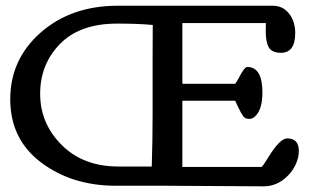

<svg xmlns="http://www.w3.org/2000/svg" viewBox="-20 -655 1094 677"><path d="M992.7 -167Q1033.7 -167 1033.7 -122.6Q1033.7 -99.1 1022.9 -75.9Q1012.2 -52.7 996.6 -37.1Q959.5 2 909.2 2L569.8 0H389.2Q233.9 0 125 -82Q16.1 -164.1 16.1 -304.9Q16.1 -445.8 123.5 -540.3Q231 -634.8 395.5 -634.8H941.9Q977.5 -634.8 999.3 -606.9Q1021 -579.1 1021 -538.6Q1021 -468.8 970.7 -468.8Q939.5 -468.8 928.2 -487.3Q917 -505.9 917 -544.4L917.5 -573.7H623V-369.6L623.5 -359.4H809.1Q813 -363.3 821.3 -378.9Q841.8 -418.9 851.6 -418.9Q905.3 -418.9 905.3 -329.1Q905.3 -270 880.9 -246.1Q870.6 -235.8 860.8 -235.8Q851.1 -235.8 846.4 -237.8Q841.8 -239.7 837.9 -245.1Q830.1 -255.4 820.8 -275.1Q811.5 -294.9 809.1 -299.8H623V-66.4H902.8Q910.2 -74.2 926.8 -101.6Q967.3 -167 992.7 -167ZM515.1 -67.9Q518.1 -162.1 518.1 -252V-451.2L518.6 -566.9Q469.2 -571.8 393.1 -571.8Q261.7 -571.8 191.7 -500.2Q121.6 -428.7 121.6 -324.2Q121.6 -219.7 197.5 -143.8Q273.4 -67.9 397.5 -67.9Z"/></svg>

Font: Corben
Style: Regular
Weight: 400
Designer: vernon adams
Foundry: vernon adams
Version: Version 1.101